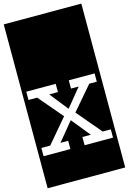

<svg xmlns="http://www.w3.org/2000/svg" viewBox="-174 -991 858 1279"><g transform="rotate(-15 255.5 -352.0)"><path d="M-12 213V-917H523V213ZM300 0H496V-57H440L297 -226L436 -388H488V-445H310V-388H363L260 -262L160 -388H220V-445H17V-388H77L218 -222L78 -57H17V0H202V-57H149L254 -185L358 -57H300Z"/></g></svg>

Font: Zilla Slab Highlight
Style: Regular
Weight: 400
Designer: Typotheque Type Foundry
Foundry: Typotheque type foundry
Version: Version 1.1; 2017; ttfautohint (v1.6)